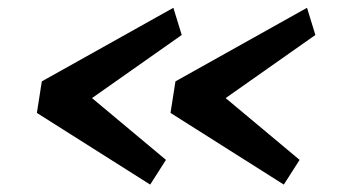

<svg xmlns="http://www.w3.org/2000/svg" viewBox="-20 -556 947 505"><path d="M375 -70.5 77 -259 90 -342 436 -535.5 458 -464 222 -298 416.5 -135.5ZM726.5 -70.5 428.5 -259 441.5 -342 787.5 -535.5 809.5 -464 573.5 -298 768 -135.5Z"/></svg>

Font: Merriweather Sans Medium
Style: Italic
Weight: 500
Italic angle: -7.5°
Designer: Eben Sorkin
Foundry: Eben Sorkin
Version: Version 2.001